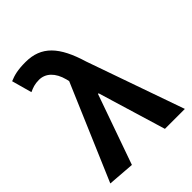

<svg xmlns="http://www.w3.org/2000/svg" viewBox="-231 -935 1069 1069"><g transform="rotate(-45 304.0 -400.0)"><path d="M174 12 320 -401H325L446 0H603L401 -575C352 -738 284 -812 160 -812C97 -812 66 -803 32 -789L65 -670C89 -681 109 -689 143 -689C194 -689 235 -652 253 -582L257 -565L16 0Z"/></g></svg>

Font: Genne Gothic Bold
Style: Regular
Weight: 700
Designer: Ryoko NISHIZUKA (kana & ideographs); Paul D. Hunt (Latin, Greek & Cyrillic); Wenlong ZHANG (bopomofo); Sandoll Communica
Foundry: Adobe Systems Incorporated
Version: Version 1.004;PS 1.004;hotconv 16.6.51;makeotf.lib2.5.65220